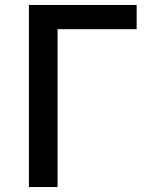

<svg xmlns="http://www.w3.org/2000/svg" viewBox="-20 -757 609 777"><path d="M97 0H213V-639H533V-737H97Z"/></svg>

Font: Noto Sans CJK HK Medium
Style: Regular
Weight: 500
Designer: Ryoko NISHIZUKA 西塚涼子 (kana, bopomofo & ideographs); Paul D. Hunt (Latin, Greek & Cyrillic); Sandoll Communications 산돌커뮤니
Foundry: Adobe
Version: Version 2.004;hotconv 1.0.118;makeotfexe 2.5.65603